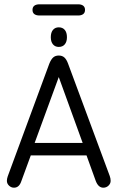

<svg xmlns="http://www.w3.org/2000/svg" viewBox="-20 -863 546 892"><path d="M382 -141 425 -22Q437 9 460 9Q474 9 484 -0.5Q494 -10 494 -23Q494 -34 490 -45L296 -568Q289 -587 279 -596Q269 -605 253 -605Q237 -605 227 -596Q217 -587 209 -567L16 -44Q14 -38 13 -33Q12 -28 12 -23Q12 -10 22 -0.5Q32 9 45 9Q69 9 79 -21L123 -141ZM364 -199H141L253 -505ZM253 -736Q236 -736 226 -724Q216 -712 216 -690Q216 -669 226 -657Q236 -645 253 -645Q271 -645 281 -657Q291 -669 291 -690Q291 -712 281 -724Q271 -736 253 -736ZM164 -843Q148 -843 139.5 -836.5Q131 -830 131 -817Q131 -804 139.5 -797.5Q148 -791 164 -791H343Q358 -791 366.5 -797.5Q375 -804 375 -817Q375 -830 366.5 -836.5Q358 -843 343 -843Z"/></svg>

Font: Beiruti
Style: Regular
Weight: 400
Designer: Arlette Boutros
Foundry: Boutros
Version: Version 1.41